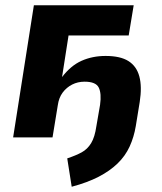

<svg xmlns="http://www.w3.org/2000/svg" viewBox="-20 -523 617 731"><path d="M253 188 236 80Q269 69 291 57Q313 45 327 22Q341 -1 347 -43L361 -124Q367 -167 356 -189.5Q345 -212 302 -212Q276 -212 254.5 -201Q233 -190 218.5 -170.5Q204 -151 200 -122L180 0H30L109 -503H489L470 -388H241L216 -228H215Q249 -273 290.5 -291.5Q332 -310 382 -310Q438 -310 469 -290.5Q500 -271 510.5 -232Q521 -193 512 -135L497 -43Q490 -1 473.5 35Q457 71 427.5 99.5Q398 128 355.5 150Q313 172 253 188Z"/></svg>

Font: Nunito Sans 7pt Condensed ExtraBold
Style: Italic
Weight: 800
Width: 3
Italic angle: -9°
Designer: Vernon Adams
Foundry: Vernon Adams
Version: Version 3.101;gftools[0.9.27]